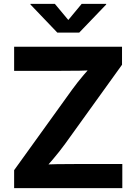

<svg xmlns="http://www.w3.org/2000/svg" viewBox="-20 -968 701 988"><path d="M52.7 0V-92.3L351.1 -506.8Q378.4 -544.4 410.6 -582.3Q442.9 -620.1 476.1 -657.2L488.3 -608.9Q439.5 -605 390.9 -604.2Q342.3 -603.5 293.5 -603.5H52.7V-727.5H607.9V-634.8L314.9 -227.5Q286.1 -188 252.7 -148.7Q219.2 -109.4 184.6 -70.3L172.9 -118.7Q223.1 -122.6 273.7 -123.3Q324.2 -124 374.5 -124H609.4V0ZM262.2 -948.2 331.5 -865.2 400.4 -948.2H526.4V-944.8L387.7 -800.3H274.9L136.7 -944.8V-948.2Z"/></svg>

Font: Inter 16pt
Style: Bold
Weight: 700
Version: Version 4.001;git-66647c0bb